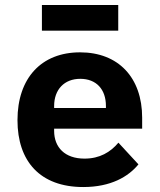

<svg xmlns="http://www.w3.org/2000/svg" viewBox="-20 -738 640 770"><path d="M313.9 12.1C425.1 12.1 495 -29.8 535.2 -78.8L454.9 -165.8C422.9 -127.8 380 -101.9 318.9 -101.9C240.1 -101.9 197.1 -147 197.1 -213.1V-221.9H550.1V-266C550.1 -426.8 454.9 -528.1 301.1 -528.1C146 -528.1 50.1 -425.1 50.1 -256C50.1 -90.9 141 12.1 313.9 12.1ZM148.1 -615.1H454.2V-718H148.1ZM197.1 -305V-312.9C197.1 -378.9 237.9 -421.9 301.8 -421.9C366.1 -421.9 404.8 -380 404.8 -312.9V-305Z"/></svg>

Font: Margiela Mono Bold
Style: Regular
Weight: 700
Designer: Mike Abbink, Paul van der Laan, Pieter van Rosmalen
Foundry: Bold Monday
Version: Version 2.003 2021